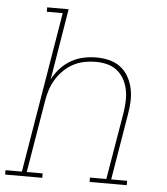

<svg xmlns="http://www.w3.org/2000/svg" viewBox="-71 -782 723 829"><g transform="rotate(5 291.0 -367.5)"><path d="M-18 0V-19H53L169 -716H100V-735H193L142 -426Q155 -452 175.5 -474.5Q196 -497 221.5 -511.5Q247 -526 275 -532Q303 -538 331 -538Q359 -538 386 -531.5Q413 -525 434.5 -509Q456 -493 469.5 -469.5Q483 -446 489 -419Q495 -392 494 -363.5Q493 -335 488 -307L440 -19H509V0H348V-19H419L468 -310Q472 -335 473 -361Q474 -387 469 -411Q464 -435 452.5 -456Q441 -477 422 -492Q403 -507 379 -513Q355 -519 329 -519Q305 -519 280 -514Q255 -509 232.5 -497Q210 -485 191 -466.5Q172 -448 158.5 -425.5Q145 -403 137.5 -379.5Q130 -356 126 -331L74 -19H143V0Z"/></g></svg>

Font: Iosevka Curly Slab ThExObl
Style: Regular
Weight: 100
Width: 7
Italic angle: -9°
Monospace: yes
Designer: Belleve Invis
Foundry: Belleve Invis
Version: Version 11.1.0; ttfautohint (v1.8.3)